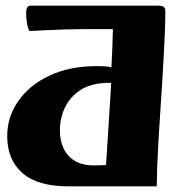

<svg xmlns="http://www.w3.org/2000/svg" viewBox="-20 -659 672 679"><path d="M222.5 0Q112.2 0 58.9 -47.3Q5.5 -94.5 5.5 -177.3Q5.5 -245.6 44.8 -301.9Q84.1 -358.2 155.3 -391.7Q226.5 -425.2 322.1 -425.2Q340 -425.2 353.9 -424.2Q367.8 -423.2 374.1 -420.5Q376.1 -458.9 377.2 -489Q378.3 -519.1 379.3 -556Q353.7 -556 328.2 -556Q302.8 -556 277.2 -556Q247.1 -556 215.7 -555Q184.4 -554 156.7 -552.8Q129.1 -551.7 110.3 -550.6Q91.5 -549.5 87.1 -549.2Q81 -549.2 76.8 -570.3Q72.5 -591.3 72.5 -610.6Q72.5 -626.5 76.3 -632.7Q80.1 -639 89.6 -639H541.1Q555.7 -639 560.2 -633.7Q564.7 -628.5 564.7 -619Q564.7 -588.8 563.2 -548.8Q561.7 -508.9 559.1 -461.4Q556.4 -413.9 553.3 -362.9Q550.2 -312 546.7 -261Q543.2 -210.1 540.4 -162.2Q537.7 -114.2 536.1 -72.6Q534.5 -31 534.2 0ZM313 -74Q324.7 -74 334.8 -74.6Q344.9 -75.2 354.9 -75.5Q355.1 -81.9 357.1 -108.6Q359.1 -135.2 361.2 -172.3Q363.4 -209.3 366 -248.2Q368.6 -287.1 370.5 -319.3Q372.3 -351.5 373.1 -365.8Q356.4 -366.8 334 -364.2Q311.6 -361.7 287.7 -352.6Q263.8 -343.5 241.9 -323.1Q217.1 -299.6 204.4 -266.7Q191.7 -233.8 191.7 -197.1Q191.7 -164.4 203.9 -136.3Q216.1 -108.2 243.1 -91.1Q270.2 -74 313 -74Z"/></svg>

Font: Briem Hand Thin
Style: Regular
Weight: 100
Designer: Gunnlaugur SE Briem, Eben Sorkin
Foundry: Sorkin Type Co.
Version: Version 1.003